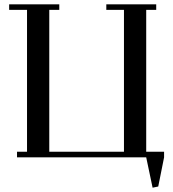

<svg xmlns="http://www.w3.org/2000/svg" viewBox="-20 -722 793 881"><path d="M22 -676.8V-702.1H252V-676.8H206.1V-25.9H548.8V-676.8H467.8V-702.1H696.8V-676.8H650.9V-25.9H732.9V0L706.1 133.8L680.2 139.2L650.9 0H58.1V-25.9H104V-676.8Z"/></svg>

Font: Dehuti
Style: Bold
Weight: 700
Version: Version 1.2